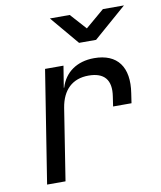

<svg xmlns="http://www.w3.org/2000/svg" viewBox="-87 -854 774 924"><g transform="rotate(-10 300.0 -392.5)"><path d="M338 -645H421L582 -785H479L387 -707L317 -785H220ZM68 0H158L213 -350C227 -435 276 -482 355 -482C431 -482 466 -443 453 -362L446 -315H536L543 -362C563 -488 510 -560 396 -560C311 -560 251 -516 230 -445H228L245 -550H155Z"/></g></svg>

Font: JetBrains Mono
Style: Italic
Weight: 400
Italic angle: -9°
Monospace: yes
Designer: Philipp Nurullin, Konstantin Bulenkov
Foundry: JetBrains
Version: Version 2.305